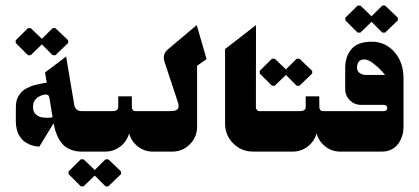

<svg xmlns="http://www.w3.org/2000/svg" viewBox="-20 -544 1504 689"><path d="M90.3 -346 130.3 -384.7 169 -346H179L224.7 -390V-399.3L179 -443H169L130.3 -404.7L90.3 -443H80.3L36.3 -399.3V-390L80.3 -346ZM99 -153.7Q96.3 -176 109 -189Q121.7 -202 141 -204.7Q155 -206.3 157 -194L168.7 -123.3Q166 -122.7 161.7 -122Q157.3 -121.3 146 -121.5Q134.7 -121.7 125.7 -124Q116.7 -126.3 108.5 -133.8Q100.3 -141.3 99 -153.7ZM273.7 0H334.7V-145.3H271.3Q257.3 -145.3 249.7 -157.7Q247.3 -162 246.7 -166.3L217.3 -341L141.7 -284L147.7 -247.3Q136 -245.7 128 -244Q120 -242.3 109 -239.8Q98 -237.3 90.2 -234Q82.3 -230.7 73.3 -226Q64.3 -221.3 58.3 -215Q52.3 -208.7 47.2 -200.8Q42 -193 39.5 -182.7Q37 -172.3 37 -160L36.7 -111Q36.7 -95.7 39.5 -82.7Q42.3 -69.7 47.3 -60.7Q52.3 -51.7 58.7 -44.5Q65 -37.3 72 -33Q79 -28.7 86 -25.5Q93 -22.3 99.3 -21Q105.7 -19.7 110.7 -18.8Q115.7 -18 118.3 -18H121.3L172.3 -101.7Q175.7 -85 179.7 -72Q183.7 -59 191.7 -44.8Q199.7 -30.7 210 -21.3Q220.3 -12 236.7 -6Q253 0 273.7 0Z M280 124.7 320 86 358.7 124.7H368.7L414.3 80.7V71.3L368.7 27.7H358.7L320 66L280 27.7H270L226 71.3V80.7L270 124.7ZM358 0Q388 0 411.7 -18.3Q435.3 -36.7 443.3 -65Q451.3 -36.7 474.8 -18.3Q498.3 0 528.3 0H569.7V-145.3H465.3Q457 -145.3 454 -154.7Q453.3 -157.3 453.3 -159.7L453 -198.3H404.3V-159.7Q404.3 -153.3 399.3 -149.3Q394.3 -145.3 383.3 -145.3H288V0Z M522.7 0H598.7Q635.3 0 661.3 -26.2Q687.3 -52.3 687.3 -89V-308L721.3 -332L686 -454L582.7 -367Q561.7 -349.3 570.3 -322.3L618.7 -176.3Q623.7 -161 618 -153.2Q612.3 -145.3 592 -145.3H522.7Z M888 0H984V-145.3H910.7Q902.3 -145.3 899 -154.7Q898.3 -157.3 898.3 -159.7L898.7 -454L787.7 -368V-100.3Q787.7 -58.7 817 -29.3Q846.3 0 888 0Z M966 -236.3 1006 -275 1044.7 -236.3H1054.7L1100.3 -280.3V-289.7L1054.7 -333.3H1044.7L1006 -295L966 -333.3H956L912 -289.7V-280.3L956 -236.3ZM1030.7 0Q1060.7 0 1084.3 -18.3Q1108 -36.7 1116 -65Q1124 -36.7 1147.5 -18.3Q1171 0 1201 0H1242.3V-145.3H1138Q1129.7 -145.3 1126.7 -154.7Q1126 -157.3 1126 -159.7L1125.7 -198.3H1077V-159.7Q1077 -153.3 1072 -149.3Q1067 -145.3 1056 -145.3H960.7V0Z M1273.3 -427 1313.3 -465.7 1352 -427H1362L1407.7 -471V-480.3L1362 -524H1352L1313.3 -485.7L1273.3 -524H1263.3L1219.3 -480.3V-471L1263.3 -427ZM1261.3 -301.3Q1261.3 -330.7 1288 -330.7Q1301 -330.7 1319.5 -316.7Q1338 -302.7 1350 -288.7L1362 -275H1292.7Q1281.3 -275 1271.3 -281.5Q1261.3 -288 1261.3 -301.3ZM1195.3 0H1350Q1367 0 1380.7 -5.8Q1394.3 -11.7 1403 -20.8Q1411.7 -30 1417.5 -42Q1423.3 -54 1425.7 -65.8Q1428 -77.7 1428 -89.3V-263.3Q1428 -320.3 1395.5 -357.3Q1363 -394.3 1314.3 -394.3Q1264.3 -394.3 1241.5 -368.2Q1218.7 -342 1218.7 -299V-224.7Q1218.7 -201 1235.3 -184.3Q1252 -167.7 1275.7 -167.7H1358.3Q1363 -167.7 1366.3 -164.3Q1369.7 -161 1369.7 -156.3Q1369.7 -151.7 1366.3 -148.5Q1363 -145.3 1358.3 -145.3H1195.3Z"/></svg>

Font: Jomhuria
Style: Regular
Weight: 400
Designer: Arabic design by Kourosh Beigpour, Latin design by Eben Sorkin, engineering by Lasse Fister and Khaled Hosney
Version: Version 1.0000